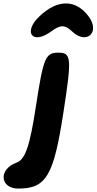

<svg xmlns="http://www.w3.org/2000/svg" viewBox="-20 -857 563 1119"><path d="M190 -242C154 -4 127 73 76 91C-30 129 -21 242 87 242C250 242 293 167 350 -204C399 -521 396 -550 320 -550C245 -550 233 -521 190 -242ZM210 -762C112 -669 169 -594 277 -673C333 -714 357 -714 401 -673C485 -594 566 -669 496 -762C421 -862 315 -862 210 -762Z"/></svg>

Font: Hussar Skorodowane
Style: Ky
Weight: 700
Foundry: Cannot Into Space Fonts
Version: Version 0.892